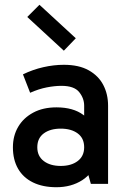

<svg xmlns="http://www.w3.org/2000/svg" viewBox="-20 -769 532 803"><path d="M216 14Q159 14 118 -6Q77 -26 55.5 -63.5Q34 -101 34 -153Q34 -201 56 -238.5Q78 -276 119 -298Q160 -320 216 -320Q286 -320 328.5 -288.5Q371 -257 388 -202H332V-327Q332 -358 311 -384Q290 -410 237 -410Q209 -410 175.5 -403.5Q142 -397 106 -381L76 -458Q117 -478 161 -488Q205 -498 247 -498Q310 -498 351 -475Q392 -452 412 -413.5Q432 -375 432 -327V0H360L335 -89L388 -104Q370 -45 324 -15.5Q278 14 216 14ZM234 -75Q278 -75 305 -95.5Q332 -116 332 -153Q332 -191 305 -211Q278 -231 234 -231Q190 -231 163 -211Q136 -191 136 -153Q136 -116 163 -95.5Q190 -75 234 -75ZM247 -557 94 -698 145 -749 297 -609Z"/></svg>

Font: Gabarito
Style: Regular
Weight: 400
Designer: Leandro Assis / Alvaro Franca / Felipe Casaprima
Foundry: Naipe Foundry
Version: Version 1.000